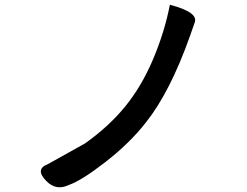

<svg xmlns="http://www.w3.org/2000/svg" viewBox="-20 -777 1040 807"><path d="M694 -757Q816 -725 798 -682Q806 -704 779 -627Q695 -390 593 -262Q524 -174 423 -96Q323 -18 268 1Q215 26 174 -17Q126 -66 181 -87L337 -174Q436 -244 505 -328Q574 -412 623 -527Q672 -643 694 -757Z"/></svg>

Font: Swei Half Moon CJK TC
Style: Medium
Weight: 500
Version: Version 2.125